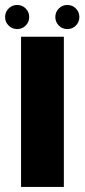

<svg xmlns="http://www.w3.org/2000/svg" viewBox="-36 -738 335 758"><path d="M47.1 0H216.1V-593H47.1ZM32.1 -623.2Q51.5 -623.2 65.4 -637.1Q79.3 -651 79.3 -670.7Q79.3 -690.6 65.4 -704.5Q51.5 -718.4 32.1 -718.4Q11.9 -718.4 -2 -704.5Q-15.9 -690.6 -15.9 -670.7Q-15.9 -651 -2 -637.1Q11.9 -623.2 32.1 -623.2ZM229.6 -623.2Q249.8 -623.2 263.5 -637.1Q277.3 -651 277.3 -670.7Q277.3 -690.6 263.5 -704.5Q249.8 -718.4 229.6 -718.4Q210.3 -718.4 196.3 -704.5Q182.4 -690.6 182.4 -670.7Q182.4 -651 196.2 -637.1Q209.9 -623.2 229.6 -623.2Z"/></svg>

Font: Anybody Thin
Style: Regular
Weight: 100
Designer: Tyler Finck
Foundry: Etcetera Type Company
Version: Version 1.114;gftools[0.9.25]